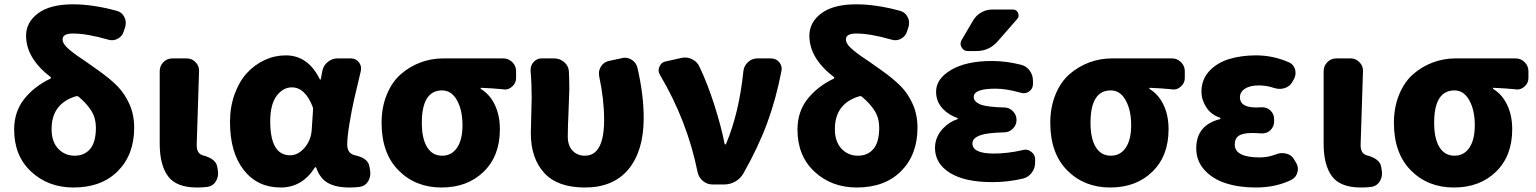

<svg xmlns="http://www.w3.org/2000/svg" viewBox="-20 -833 6934 867"><path d="M317.4 -129.9Q361.3 -129.9 387.2 -160.6Q413.1 -191.4 413.1 -256.8Q413.1 -298.8 393.1 -331.5Q373 -364.3 335.9 -395.5Q330.1 -400.4 323.2 -398.4Q212.9 -365.2 212.9 -250Q212.9 -193.4 242.7 -161.6Q272.5 -129.9 317.4 -129.9ZM506.8 -784.2Q530.3 -778.3 541 -756.8Q547.9 -744.1 547.9 -730.5Q547.9 -721.7 545.9 -712.9L539.1 -692.4Q533.2 -669.9 511.7 -658.2Q499 -651.4 485.4 -651.4Q476.6 -651.4 467.8 -654.3Q372.1 -681.6 309.6 -681.6Q262.7 -681.6 262.7 -655.3Q262.7 -644.5 270.5 -632.8Q278.3 -621.1 295.4 -606.9Q312.5 -592.8 328.6 -581.5Q344.7 -570.3 373.5 -550.8Q402.3 -531.2 421.9 -516.6Q478.5 -476.6 511.2 -442.9Q543.9 -409.2 564.9 -361.8Q585.9 -314.5 585.9 -255.9Q585.9 -134.8 512.2 -60.5Q438.5 13.7 311.5 13.7Q198.2 13.7 121.1 -57.6Q43.9 -128.9 43.9 -248Q43.9 -328.1 88.9 -385.3Q133.8 -442.4 207 -477.5Q210 -478.5 210 -481.4Q210 -484.4 208 -485.4Q97.7 -570.3 97.7 -671.9Q97.7 -732.4 151.9 -772.9Q206.1 -813.5 309.6 -813.5Q399.4 -813.5 506.8 -784.2Z M870.1 13.7Q776.4 13.7 738.8 -37.1Q701.2 -87.9 701.2 -184.6V-511.7Q701.2 -535.2 717.8 -552.2Q734.4 -569.3 758.8 -569.3H823.2Q846.7 -569.3 863.3 -551.8Q878.9 -536.1 878.9 -513.7L868.2 -177.7Q868.2 -139.6 895.5 -131.8Q955.1 -116.2 960.9 -80.1L963.9 -62.5Q964.8 -56.6 964.8 -50.8Q964.8 -31.2 955.1 -14.6Q942.4 6.8 918 10.7Q896.5 13.7 870.1 13.7Z M1247.1 13.7Q1142.6 13.7 1080.6 -65.4Q1018.6 -144.5 1018.6 -282.2Q1018.6 -350.6 1039.6 -408.2Q1060.5 -465.8 1095.2 -503.4Q1129.9 -541 1175.3 -562Q1220.7 -583 1270.5 -583Q1371.1 -583 1423.8 -475.6Q1424.8 -473.6 1426.8 -473.6Q1428.7 -473.6 1428.7 -475.6L1435.5 -512.7Q1440.4 -537.1 1460 -553.2Q1479.5 -569.3 1503.9 -569.3H1564.5Q1586.9 -569.3 1600.6 -551.8Q1610.4 -539.1 1610.4 -524.4Q1610.4 -518.6 1609.4 -512.7Q1588.9 -426.8 1579.1 -384.3Q1569.3 -341.8 1558.6 -278.3Q1547.9 -214.8 1547.9 -180.7Q1547.9 -139.6 1583 -131.8Q1642.6 -119.1 1648.4 -80.1L1651.4 -62.5Q1652.3 -56.6 1652.3 -50.8Q1652.3 -31.2 1642.6 -14.6Q1629.9 6.8 1605.5 10.7Q1584 13.7 1558.6 13.7Q1497.1 13.7 1460.9 -6.8Q1424.8 -27.3 1408.2 -75.2Q1407.2 -78.1 1404.8 -78.1Q1402.3 -78.1 1401.4 -76.2Q1344.7 13.7 1247.1 13.7ZM1290 -131.8Q1326.2 -131.8 1355.5 -166Q1384.8 -200.2 1387.7 -248L1393.6 -337.9Q1394.5 -344.7 1391.6 -351.6Q1357.4 -438.5 1297.9 -438.5Q1257.8 -438.5 1229 -399.9Q1200.2 -361.3 1200.2 -285.2Q1200.2 -131.8 1290 -131.8Z M1973.6 13.7Q1856.4 13.7 1779.8 -63.5Q1703.1 -140.6 1703.1 -278.3Q1703.1 -348.6 1726.6 -405.8Q1750 -462.9 1789.6 -497.6Q1829.1 -532.2 1878.4 -550.8Q1927.7 -569.3 1982.4 -569.3H2252.9Q2276.4 -569.3 2293.5 -552.2Q2310.5 -535.2 2310.5 -511.7V-480.5Q2310.5 -458 2293 -442.4Q2278.3 -428.7 2258.8 -428.7Q2255.9 -428.7 2252.9 -429.7Q2203.1 -434.6 2152.3 -436.5Q2150.4 -436.5 2150.4 -434.1Q2150.4 -431.6 2152.3 -430.7Q2192.4 -406.2 2214.8 -358.9Q2237.3 -311.5 2237.3 -249Q2237.3 -128.9 2164.1 -57.6Q2090.8 13.7 1973.6 13.7ZM1976.6 -129.9Q2019.5 -129.9 2043.9 -166Q2068.4 -202.1 2068.4 -267.6Q2068.4 -335.9 2043.5 -380.4Q2018.6 -424.8 1976.6 -424.8Q1884.8 -424.8 1884.8 -278.3Q1884.8 -207 1908.7 -168.5Q1932.6 -129.9 1976.6 -129.9Z M2621.1 13.7Q2497.1 13.7 2437 -52.7Q2377 -119.1 2377 -231.4Q2377 -257.8 2378.9 -311.5Q2380.9 -365.2 2380.9 -391.6Q2380.9 -457 2376 -511.7Q2376 -514.6 2376 -517.6Q2376 -537.1 2388.7 -551.8Q2403.3 -569.3 2425.8 -569.3H2482.4Q2507.8 -569.3 2527.3 -552.7Q2546.9 -536.1 2548.8 -511.7Q2550.8 -478.5 2550.8 -426.8Q2550.8 -409.2 2547.4 -333.5Q2543.9 -257.8 2543.9 -215.8Q2543.9 -175.8 2565.4 -152.8Q2586.9 -129.9 2621.1 -129.9Q2708 -129.9 2708 -292Q2708 -384.8 2685.5 -489.3Q2684.6 -496.1 2684.6 -502Q2684.6 -517.6 2693.4 -532.2Q2706.1 -552.7 2728.5 -557.6L2788.1 -570.3Q2794.9 -572.3 2801.8 -572.3Q2817.4 -572.3 2832 -563.5Q2852.5 -550.8 2858.4 -527.3Q2886.7 -405.3 2886.7 -299.8Q2886.7 -152.3 2818.4 -69.3Q2750 13.7 2621.1 13.7Z M3336.9 -49.8Q3323.2 -26.4 3300.3 -13.2Q3277.3 0 3250 0H3197.3Q3172.9 0 3153.8 -16.1Q3134.8 -32.2 3129.9 -56.6Q3083 -288.1 2960 -495.1Q2954.1 -505.9 2954.1 -515.6Q2954.1 -524.4 2958 -532.2Q2965.8 -551.8 2986.3 -555.7L3056.6 -571.3Q3064.5 -573.2 3073.2 -573.2Q3089.8 -573.2 3105.5 -565.4Q3127.9 -554.7 3138.7 -531.2Q3174.8 -456.1 3206.1 -357.9Q3237.3 -259.8 3252 -183.6Q3252.9 -180.7 3255.4 -180.7Q3257.8 -180.7 3258.8 -183.6Q3317.4 -323.2 3336.9 -511.7Q3339.8 -536.1 3357.9 -552.7Q3376 -569.3 3400.4 -569.3H3461.9Q3484.4 -569.3 3499 -551.8Q3509.8 -538.1 3509.8 -522.5Q3509.8 -517.6 3508.8 -512.7Q3484.4 -386.7 3444.8 -278.8Q3405.3 -170.9 3336.9 -49.8Z M3854.5 -129.9Q3898.4 -129.9 3924.3 -160.6Q3950.2 -191.4 3950.2 -256.8Q3950.2 -298.8 3930.2 -331.5Q3910.2 -364.3 3873 -395.5Q3867.2 -400.4 3860.4 -398.4Q3750 -365.2 3750 -250Q3750 -193.4 3779.8 -161.6Q3809.6 -129.9 3854.5 -129.9ZM4043.9 -784.2Q4067.4 -778.3 4078.1 -756.8Q4085 -744.1 4085 -730.5Q4085 -721.7 4083 -712.9L4076.2 -692.4Q4070.3 -669.9 4048.8 -658.2Q4036.1 -651.4 4022.5 -651.4Q4013.7 -651.4 4004.9 -654.3Q3909.2 -681.6 3846.7 -681.6Q3799.8 -681.6 3799.8 -655.3Q3799.8 -644.5 3807.6 -632.8Q3815.4 -621.1 3832.5 -606.9Q3849.6 -592.8 3865.7 -581.5Q3881.8 -570.3 3910.6 -550.8Q3939.5 -531.2 3959 -516.6Q4015.6 -476.6 4048.3 -442.9Q4081.1 -409.2 4102.1 -361.8Q4123 -314.5 4123 -255.9Q4123 -134.8 4049.3 -60.5Q3975.6 13.7 3848.6 13.7Q3735.4 13.7 3658.2 -57.6Q3581.1 -128.9 3581.1 -248Q3581.1 -328.1 3626 -385.3Q3670.9 -442.4 3744.1 -477.5Q3747.1 -478.5 3747.1 -481.4Q3747.1 -484.4 3745.1 -485.4Q3634.8 -570.3 3634.8 -671.9Q3634.8 -732.4 3689 -772.9Q3743.2 -813.5 3846.7 -813.5Q3936.5 -813.5 4043.9 -784.2Z M4374 -740.2Q4387.7 -763.7 4411.1 -776.9Q4434.6 -790 4460.9 -790H4553.7Q4570.3 -790 4577.1 -774.9Q4584 -759.8 4573.2 -747.1L4484.4 -645.5Q4446.3 -602.5 4388.7 -602.5H4350.6Q4331.1 -602.5 4322.3 -619.1Q4317.4 -627 4317.4 -635.3Q4317.4 -643.6 4322.3 -652.3ZM4467.8 -139.6Q4529.3 -139.6 4598.6 -155.3Q4604.5 -157.2 4610.4 -157.2Q4625 -157.2 4636.7 -147.5Q4654.3 -134.8 4654.3 -113.3V-99.6Q4654.3 -73.2 4638.7 -52.7Q4623 -32.2 4598.6 -26.4Q4531.2 -10.7 4464.8 -10.7Q4461.9 -10.7 4459 -10.7Q4335.9 -10.7 4269 -52.7Q4202.1 -94.7 4202.1 -165Q4202.1 -215.8 4240.2 -254.9Q4267.6 -283.2 4303.7 -294.9Q4304.7 -294.9 4305.2 -296.9Q4305.7 -298.8 4303.7 -299.8Q4265.6 -313.5 4240.2 -338.9Q4207 -372.1 4207 -418.9Q4207 -477.5 4275.4 -517.6Q4343.8 -557.6 4459 -557.6Q4522.5 -557.6 4588.9 -541Q4614.3 -535.2 4629.4 -514.6Q4644.5 -494.1 4644.5 -467.8V-453.1Q4644.5 -432.6 4627 -419.9Q4616.2 -412.1 4602.5 -412.1Q4596.7 -412.1 4589.8 -414.1Q4524.4 -432.6 4475.6 -432.6Q4377 -432.6 4377 -395.5Q4377 -372.1 4412.1 -359.4Q4442.4 -349.6 4514.6 -347.7Q4537.1 -347.7 4553.7 -331.1Q4570.3 -314.5 4570.3 -291.5Q4570.3 -268.6 4553.7 -252Q4537.1 -235.4 4514.6 -235.4Q4438.5 -233.4 4408.2 -222.7Q4371.1 -210 4371.1 -185.5Q4371.1 -139.6 4467.8 -139.6Z M4993.2 13.7Q4876 13.7 4799.3 -63.5Q4722.7 -140.6 4722.7 -278.3Q4722.7 -348.6 4746.1 -405.8Q4769.5 -462.9 4809.1 -497.6Q4848.6 -532.2 4897.9 -550.8Q4947.3 -569.3 5002 -569.3H5272.5Q5295.9 -569.3 5313 -552.2Q5330.1 -535.2 5330.1 -511.7V-480.5Q5330.1 -458 5312.5 -442.4Q5297.9 -428.7 5278.3 -428.7Q5275.4 -428.7 5272.5 -429.7Q5222.7 -434.6 5171.9 -436.5Q5169.9 -436.5 5169.9 -434.1Q5169.9 -431.6 5171.9 -430.7Q5211.9 -406.2 5234.4 -358.9Q5256.8 -311.5 5256.8 -249Q5256.8 -128.9 5183.6 -57.6Q5110.4 13.7 4993.2 13.7ZM4996.1 -129.9Q5039.1 -129.9 5063.5 -166Q5087.9 -202.1 5087.9 -267.6Q5087.9 -335.9 5063 -380.4Q5038.1 -424.8 4996.1 -424.8Q4904.3 -424.8 4904.3 -278.3Q4904.3 -207 4928.2 -168.5Q4952.1 -129.9 4996.1 -129.9Z M5650.4 13.7Q5575.2 13.7 5515.6 -5.4Q5456.1 -24.4 5418.9 -65.4Q5381.8 -106.4 5381.8 -163.1Q5381.8 -267.6 5488.3 -294.9Q5491.2 -295.9 5491.2 -298.3Q5491.2 -300.8 5488.3 -301.8Q5448.2 -315.4 5426.8 -349.1Q5405.3 -382.8 5405.3 -418.9Q5405.3 -473.6 5440.4 -511.7Q5475.6 -549.8 5530.3 -566.4Q5585 -583 5652.3 -583Q5728.5 -583 5799.8 -551.8Q5821.3 -543 5828.1 -519.5Q5830.1 -510.7 5830.1 -503.9Q5830.1 -488.3 5822.3 -474.6L5814.5 -460.9Q5802.7 -441.4 5779.3 -434.6Q5768.6 -431.6 5758.8 -431.6Q5746.1 -431.6 5734.4 -435.5Q5699.2 -447.3 5663.1 -447.3Q5625 -447.3 5602.1 -432.6Q5579.1 -418 5579.1 -393.6Q5579.1 -347.7 5652.3 -347.7Q5663.1 -347.7 5676.8 -348.6Q5677.7 -348.6 5679.7 -348.6Q5701.2 -348.6 5716.8 -334Q5733.4 -318.4 5733.4 -294.9V-284.2Q5733.4 -261.7 5716.8 -245.1Q5701.2 -230.5 5679.7 -230.5Q5677.7 -230.5 5676.8 -230.5Q5652.3 -232.4 5634.8 -232.4Q5592.8 -232.4 5574.2 -220.2Q5555.7 -208 5555.7 -180.7Q5555.7 -122.1 5668.9 -122.1Q5705.1 -122.1 5741.2 -135.7Q5754.9 -141.6 5769.5 -141.6Q5778.3 -141.6 5787.1 -139.6Q5810.5 -134.8 5822.3 -115.2L5831.1 -100.6Q5840.8 -85.9 5840.8 -70.3Q5840.8 -63.5 5838.9 -56.6Q5834 -33.2 5812.5 -21.5Q5742.2 13.7 5650.4 13.7Z M6126 13.7Q6032.2 13.7 5994.6 -37.1Q5957 -87.9 5957 -184.6V-511.7Q5957 -535.2 5973.6 -552.2Q5990.2 -569.3 6014.6 -569.3H6079.1Q6102.5 -569.3 6119.1 -551.8Q6134.8 -536.1 6134.8 -513.7L6124 -177.7Q6124 -139.6 6151.4 -131.8Q6210.9 -116.2 6216.8 -80.1L6219.7 -62.5Q6220.7 -56.6 6220.7 -50.8Q6220.7 -31.2 6210.9 -14.6Q6198.2 6.8 6173.8 10.7Q6152.3 13.7 6126 13.7Z M6544.9 13.7Q6427.7 13.7 6351.1 -63.5Q6274.4 -140.6 6274.4 -278.3Q6274.4 -348.6 6297.9 -405.8Q6321.3 -462.9 6360.8 -497.6Q6400.4 -532.2 6449.7 -550.8Q6499 -569.3 6553.7 -569.3H6824.2Q6847.7 -569.3 6864.7 -552.2Q6881.8 -535.2 6881.8 -511.7V-480.5Q6881.8 -458 6864.3 -442.4Q6849.6 -428.7 6830.1 -428.7Q6827.1 -428.7 6824.2 -429.7Q6774.4 -434.6 6723.6 -436.5Q6721.7 -436.5 6721.7 -434.1Q6721.7 -431.6 6723.6 -430.7Q6763.7 -406.2 6786.1 -358.9Q6808.6 -311.5 6808.6 -249Q6808.6 -128.9 6735.4 -57.6Q6662.1 13.7 6544.9 13.7ZM6547.9 -129.9Q6590.8 -129.9 6615.2 -166Q6639.6 -202.1 6639.6 -267.6Q6639.6 -335.9 6614.7 -380.4Q6589.8 -424.8 6547.9 -424.8Q6456.1 -424.8 6456.1 -278.3Q6456.1 -207 6480 -168.5Q6503.9 -129.9 6547.9 -129.9Z"/></svg>

Font: Gen Jyuu Gothic Heavy
Style: Bold
Weight: 900
Designer: [Source Han Sans]
Ryoko NISHIZUKA  (kana & ideographs); Paul D. Hunt (Latin, Greek & Cyrillic); Wenlong ZHANG  (bopomofo
Version: Version 1.002.20150607